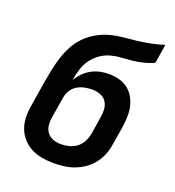

<svg xmlns="http://www.w3.org/2000/svg" viewBox="-135 -841 869 955"><g transform="rotate(20 300.0 -363.5)"><path d="M257 8Q225 8 194.5 3Q164 -2 137.5 -15.5Q111 -29 91 -51Q71 -73 60.5 -100.5Q50 -128 49 -159.5Q48 -191 54 -223L75 -355Q81 -389 88 -423.5Q95 -458 105.5 -491.5Q116 -525 133 -557Q150 -589 176 -615.5Q202 -642 234.5 -660Q267 -678 301.5 -687Q336 -696 370.5 -699Q405 -702 439.5 -706Q474 -710 508.5 -717Q543 -724 577 -735L561 -634Q534 -622 505.5 -615Q477 -608 449 -605Q421 -602 393.5 -600.5Q366 -599 338 -591.5Q310 -584 285 -566.5Q260 -549 243 -525Q226 -501 217.5 -473.5Q209 -446 204 -418L203 -412Q215 -433 232.5 -451Q250 -469 271.5 -481Q293 -493 316.5 -498Q340 -503 363 -503Q392 -503 418.5 -496Q445 -489 465.5 -473Q486 -457 499 -433.5Q512 -410 517.5 -383.5Q523 -357 521.5 -328.5Q520 -300 516 -272L500 -177Q496 -150 485.5 -124Q475 -98 457 -75Q439 -52 415 -35.5Q391 -19 364.5 -9Q338 1 310.5 4.5Q283 8 257 8ZM257 -93Q278 -93 300 -98.5Q322 -104 340 -117.5Q358 -131 368.5 -151.5Q379 -172 383 -193L398 -288Q402 -310 400 -332Q398 -354 386.5 -370.5Q375 -387 354.5 -394.5Q334 -402 312 -402Q292 -402 272 -398Q252 -394 233.5 -383Q215 -372 203.5 -353.5Q192 -335 189 -315L171 -206Q167 -184 169 -162.5Q171 -141 183 -124.5Q195 -108 215 -100.5Q235 -93 257 -93Z"/></g></svg>

Font: Iosevka Extended Oblique
Style: Bold
Weight: 700
Width: 7
Italic angle: -9°
Monospace: yes
Designer: Belleve Invis
Foundry: Belleve Invis
Version: Version 32.5.0; ttfautohint (v1.8.4)